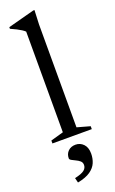

<svg xmlns="http://www.w3.org/2000/svg" viewBox="-184 -761 628 1052"><g transform="rotate(-20 130.5 -235.0)"><path d="M170 -38 245.5 -17V0H16V-17L90.5 -38V-625Q84 -631.5 73.2 -638.5Q62.5 -645.5 47 -653.5Q31.5 -661.5 12 -670V-679.5L166 -720.5H173.5L170 -638ZM67.5 221Q108 212 123.2 199.8Q138.5 187.5 138.5 169.5Q138.5 155 128.5 146.2Q118.5 137.5 105.2 131.5Q92 125.5 82 119.8Q72 114 72 107.5Q72 82 88.5 65.8Q105 49.5 132 49.5Q159 49.5 177.8 69Q196.5 88.5 196.5 124.5Q196.5 153 186 177.8Q175.5 202.5 149.2 221Q123 239.5 74.5 249Z"/></g></svg>

Font: Newsreader 36pt
Style: Regular
Weight: 400
Designer: Hugues Gentile
Foundry: Production Type
Version: Version 1.003